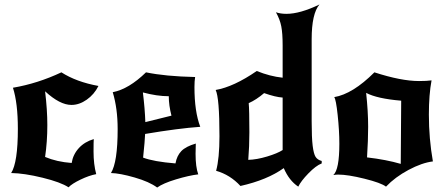

<svg xmlns="http://www.w3.org/2000/svg" viewBox="-20 -808 1994 860"><path d="M287 31Q252 8 170.5 -12Q89 -32 30 -33Q60 -80 60 -231Q60 -346 38 -415Q149 -434 255 -484Q322 -441 421 -423Q402 -385 368.5 -361.5Q335 -338 300 -338Q248 -338 182 -399Q192 -316 192 -248Q192 -173 182 -105Q234 -83 301 -78Q307 -116 333 -144.5Q359 -173 400 -185Q399 -174 399 -129Q399 -72 411 -28Q379 -22 340.5 -3.5Q302 15 287 31Z M684 32Q649 6 583 -13Q517 -32 477 -33Q507 -81 507 -230Q507 -322 485 -395Q557 -409 634 -484Q720 -466 854 -463Q851 -445 851 -418Q851 -308 877 -240Q778 -233 630 -208Q629 -179 621 -102Q668 -84 766 -76Q772 -110 792 -131Q812 -152 857 -165Q856 -149 856 -119Q856 -60 868 -27Q826 -22 768 -4.5Q710 13 684 32ZM620 -394Q629 -321 631 -261L748 -290Q736 -336 736 -377Q683 -377 620 -394Z M1376 -265Q1376 -191 1380.5 -155Q1385 -119 1393.5 -105.5Q1402 -92 1421 -87V-76Q1395 -66 1361.5 -31.5Q1328 3 1316 28Q1275 1 1251 -55Q1177 -2 1057 25Q1011 -25 948 -43Q963 -98 963 -198Q963 -370 946 -405Q1027 -419 1130 -490Q1189 -466 1246 -460V-605Q1246 -658 1240 -689.5Q1234 -721 1216 -753Q1237 -746 1263 -746Q1324 -746 1411 -788Q1376 -747 1376 -632ZM1163 -391Q1128 -361 1094 -346Q1097 -317 1097 -215Q1097 -152 1092 -92Q1130 -93 1176.5 -107Q1223 -121 1246 -136V-371Q1214 -373 1163 -391Z M1657 -484Q1777 -445 1857 -445Q1892 -445 1913 -448Q1901 -384 1901 -295Q1901 -187 1919 -85Q1870 -79 1810 -47Q1750 -15 1709 28Q1687 11 1612.5 -7.5Q1538 -26 1495 -26Q1485 -26 1473 -24Q1500 -48 1500 -164Q1500 -222 1492.5 -292.5Q1485 -363 1477 -373Q1560 -387 1657 -484ZM1775 -74 1777 -357Q1669 -366 1620 -392Q1629 -308 1629 -240Q1629 -181 1624 -103Q1710 -93 1775 -74Z"/></svg>

Font: NewRocker
Style: Regular
Weight: 400
Designer: Pablo Impallari, Brenda Gallo, Rodrigo Fuenzalida
Foundry: Pablo Impallari, Brenda Gallo, Rodrigo Fuenzalida
Version: Version 1.000